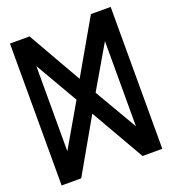

<svg xmlns="http://www.w3.org/2000/svg" viewBox="-149 -964 964 1068"><g transform="rotate(-20 333.0 -430.0)"><path d="M533 -178 386 -430 533 -682ZM127 -682 273 -430 127 -178ZM148 -10 329 -327 511 -10H628V-850H511L329 -533L148 -850H32V-10Z"/></g></svg>

Font: Ny Stormning
Style: Gr
Weight: 400
Designer: Robert Jablonski, Mew Too
Foundry: Cannot Into Space Fonts
Version: Version 0.90